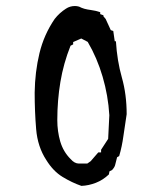

<svg xmlns="http://www.w3.org/2000/svg" viewBox="-20 -667 543 638"><path d="M323.7 -612.8V-616.2L313 -620.1V-626.5Q297.4 -631.8 283.4 -633.5Q269.5 -635.3 260.3 -637.9Q251 -640.6 242.7 -645Q235.4 -647 229 -647Q212.4 -647 199.2 -638.2Q177.7 -624.5 161.6 -604Q126 -551.8 111.1 -490Q96.2 -428.2 95.2 -359.4Q95.2 -296.9 100.1 -238Q105 -179.2 133.8 -135.3Q156.7 -98.1 188 -79.1Q219.2 -60.1 250.5 -49.3Q274.9 -50.3 298.6 -59.6Q322.3 -68.8 341.8 -87.4L343.8 -97.7L352.5 -102.1Q361.3 -111.8 362.8 -119.6Q364.7 -128.9 369.1 -144.5L376 -148.4Q385.3 -179.7 390.1 -215.1Q395 -250.5 400.9 -287.6Q400.9 -353 385 -409.2Q369.1 -465.3 365.2 -529.8H361.3L356.4 -564L348.1 -566.9L331.1 -604ZM242.2 -123.5Q227.5 -123.5 214.4 -138.7Q190.4 -162.6 180.2 -196.8Q170.4 -231 170.4 -267.6Q170.4 -333.5 180.7 -394.8Q190.9 -456.1 214.4 -515.1L223.1 -519.5V-524.4V-527.3L250 -539.1L271.5 -527.8Q302.7 -474.6 321 -412.1Q339.4 -349.6 343.3 -284.2L339.4 -205.6L315.9 -169.4V-160.6H306.6L281.2 -131.3L270 -123.5Z"/></svg>

Font: Bakudai
Style: Light
Weight: 300
Version: Version 1.48